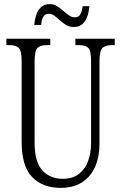

<svg xmlns="http://www.w3.org/2000/svg" viewBox="-20 -902 589 932"><path d="M273 10Q188 10 136.5 -42Q85 -94 85 -215V-607Q85 -656 71 -669.5Q57 -683 25 -683H11V-714H224V-683H208Q176 -683 162 -669.5Q148 -656 148 -603V-210Q148 -116 185.5 -75Q223 -34 284 -34Q333 -34 363.5 -58Q394 -82 408 -121.5Q422 -161 422 -205V-606Q422 -656 408.5 -669.5Q395 -683 362 -683H346V-714H537V-683H524Q491 -683 477 -669Q463 -655 463 -604V-203Q463 -142 442 -93.5Q421 -45 379 -17.5Q337 10 273 10ZM339 -771Q318 -771 301.5 -780.5Q285 -790 271 -803Q257 -816 244 -825.5Q231 -835 217 -835Q197 -835 189 -819Q181 -803 180 -781H146Q148 -805 155.5 -828.5Q163 -852 179 -867Q195 -882 222 -882Q241 -882 257 -872Q273 -862 287 -849.5Q301 -837 314.5 -827.5Q328 -818 343 -818Q363 -818 371 -834.5Q379 -851 381 -872H414Q412 -847 404.5 -824Q397 -801 381 -786Q365 -771 339 -771Z"/></svg>

Font: Noto Serif ExtraCondensed Light
Style: Regular
Weight: 300
Width: 2
Designer: Monotype Design Team
Foundry: Monotype Imaging Inc.
Version: Version 2.014; ttfautohint (v1.8.4.7-5d5b)